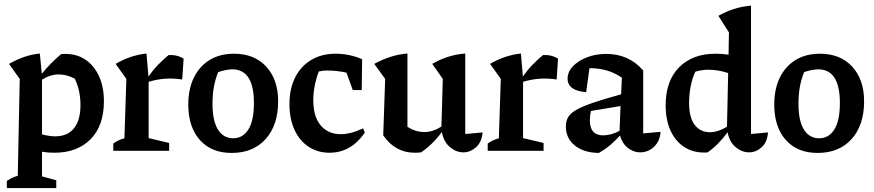

<svg xmlns="http://www.w3.org/2000/svg" viewBox="-20 -772 4473 983"><path d="M15 191V154Q26 147 39 140Q52 133 71 128L81 -368L26 -445Q65 -467 104 -480.5Q143 -494 184 -498L194 -394Q217 -423 241.5 -447.5Q266 -472 293 -495Q304 -496 314 -496Q375 -496 419 -465.5Q463 -435 487.5 -380.5Q512 -326 512 -254Q512 -128 443.5 -59Q375 10 258 10Q228 10 195 5V131L268 151V191ZM280 -391Q238 -391 195 -364V-84Q234 -74 262 -74Q326 -74 359 -115.5Q392 -157 392 -234Q392 -309 363 -369Q322 -391 280 -391Z M560 0V-37Q572 -46 585.5 -52.5Q599 -59 617 -64L627 -368L572 -445Q647 -489 730 -498L740 -380Q763 -413 788.5 -439.5Q814 -466 843 -490Q885 -493 920 -472L913 -365Q824 -379 741 -353V-65L846 -40V0Z M1166 11Q1062 11 1003 -55.5Q944 -122 944 -237Q944 -316 972.5 -374.5Q1001 -433 1053.5 -465Q1106 -497 1178 -497Q1282 -497 1343 -431Q1404 -365 1404 -253Q1404 -131 1340 -60Q1276 11 1166 11ZM1174 -64Q1223 -64 1251.5 -109Q1280 -154 1280 -245Q1280 -417 1169 -417Q1141 -417 1097 -403Q1082 -366 1075 -326.5Q1068 -287 1068 -241Q1068 -153 1096 -108.5Q1124 -64 1174 -64Z M1667 10Q1606 10 1559.5 -21Q1513 -52 1487.5 -108Q1462 -164 1462 -239Q1462 -319 1491.5 -376.5Q1521 -434 1574 -465.5Q1627 -497 1698 -497Q1769 -497 1834 -469L1832 -311H1786L1754 -400Q1706 -411 1653 -411Q1632 -411 1612 -406Q1584 -331 1584 -259Q1584 -175 1622 -130Q1660 -85 1724 -85Q1776 -85 1839 -115L1848 -93Q1777 10 1667 10Z M1942 -79 1952 -368 1896 -445Q1983 -492 2066 -498V-123Q2107 -96 2153 -96Q2196 -96 2240 -124L2247 -368L2193 -445Q2275 -492 2362 -498V-86L2451 -94Q2446 -43 2416.5 -17.5Q2387 8 2352 8Q2316 8 2284 -18.5Q2252 -45 2242 -96Q2196 -33 2136 8Q2121 10 2104 10Q2003 10 1942 -79Z M2477 0V-37Q2489 -46 2502.5 -52.5Q2516 -59 2534 -64L2544 -368L2489 -445Q2564 -489 2647 -498L2657 -380Q2680 -413 2705.5 -439.5Q2731 -466 2760 -490Q2802 -493 2837 -472L2830 -365Q2741 -379 2658 -353V-65L2763 -40V0Z M3046 11Q2969 10 2923 -27Q2877 -64 2877 -125Q2877 -151 2888.5 -171.5Q2900 -192 2930.5 -209.5Q2961 -227 3016.5 -246Q3072 -265 3160 -289L3164 -374Q3095 -423 2998 -423L2981 -300Q2886 -308 2886 -369Q2886 -404 2913 -432.5Q2940 -461 2985 -478.5Q3030 -496 3084 -496Q3200 -496 3273 -411V-89L3362 -97Q3359 -50 3329 -21Q3299 8 3257 8Q3225 8 3196 -13.5Q3167 -35 3154 -78Q3131 -52 3105 -30Q3079 -8 3046 11ZM3000 -156Q3000 -79 3068 -79Q3108 -79 3152 -102L3157 -229L3006 -204Q3000 -181 3000 -156Z M3754 -751 3753 -752H3754ZM3585 9Q3526 9 3481.5 -20.5Q3437 -50 3412.5 -104.5Q3388 -159 3388 -233Q3388 -358 3457 -427.5Q3526 -497 3643 -497Q3676 -497 3710 -492L3712 -606L3658 -691Q3695 -712 3736 -725.5Q3777 -739 3825 -743V-86L3912 -94Q3908 -43 3879 -17.5Q3850 8 3815 8Q3779 8 3747 -18Q3715 -44 3705 -95Q3684 -66 3658.5 -39.5Q3633 -13 3603 8Q3599 9 3594.5 9Q3590 9 3585 9ZM3508 -245Q3508 -171 3536.5 -133Q3565 -95 3615 -95Q3655 -95 3702 -123L3708 -398Q3657 -415 3607 -415Q3573 -415 3540 -405Q3524 -371 3516 -329.5Q3508 -288 3508 -245Z M4166 11Q4062 11 4003 -55.5Q3944 -122 3944 -237Q3944 -316 3972.5 -374.5Q4001 -433 4053.5 -465Q4106 -497 4178 -497Q4282 -497 4343 -431Q4404 -365 4404 -253Q4404 -131 4340 -60Q4276 11 4166 11ZM4174 -64Q4223 -64 4251.5 -109Q4280 -154 4280 -245Q4280 -417 4169 -417Q4141 -417 4097 -403Q4082 -366 4075 -326.5Q4068 -287 4068 -241Q4068 -153 4096 -108.5Q4124 -64 4174 -64Z"/></svg>

Font: Piazzolla SemiBold
Style: Regular
Weight: 600
Designer: Juan Pablo del Peral
Foundry: Huerta Tipografica
Version: Version 1.330